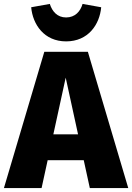

<svg xmlns="http://www.w3.org/2000/svg" viewBox="-39 -959 674 979"><path d="M298 -748C411 -748 469 -834 477 -922L382 -939C371 -901 344 -870 298 -870C253 -870 227 -901 215 -939L120 -922C128 -834 186 -748 298 -748ZM419 0H615L409 -695H187L-19 0H173L204 -142H388ZM233 -274 296 -563 359 -274Z"/></svg>

Font: Fira Sans ExtraBold
Style: Regular
Weight: 800
Designer: bBox Type GmbH & Carrois Corporate GbR & Edenspiekermann AG
Foundry: bBox Type GmbH & Carrois Corporate GbR & Edenspiekermann AG
Version: Version 4.300;PS 004.300;hotconv 1.0.88;makeotf.lib2.5.64775